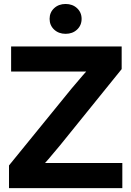

<svg xmlns="http://www.w3.org/2000/svg" viewBox="-20 -966 674 986"><path d="M26.2 0V-116.4L348 -511.8Q376.5 -546.4 406.7 -580.7Q436.8 -615 468 -649.6L485.6 -598.8Q439.6 -598.8 393.4 -598.8Q347.2 -598.8 300.9 -598.8H37.1V-727.5H604.8V-611.1L288.6 -219.9Q259.5 -184.2 228.8 -148.8Q198.2 -113.4 166.1 -77.7L148.6 -128.8Q194.4 -128.8 240.3 -128.8Q286.1 -128.8 332 -128.8H608.2V0ZM316.9 -792.3Q281.4 -792.3 258 -814.1Q234.7 -836 234.7 -869.1Q234.7 -902.1 258 -923.9Q281.4 -945.6 316.9 -945.6Q352.5 -945.6 375.8 -923.9Q399.1 -902.1 399.1 -869.1Q399.1 -836 375.8 -814.1Q352.5 -792.3 316.9 -792.3Z"/></svg>

Font: Inter Khmer Looped
Style: Regular
Weight: 400
Designer: Rasmus Andersson, Sovichet Tep
Foundry: Anagata Design
Version: Version 1.000